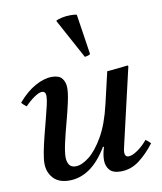

<svg xmlns="http://www.w3.org/2000/svg" viewBox="-85 -814 755 895"><g transform="rotate(-10 293.0 -367.0)"><path d="M398 -309 433 -459Q457 -461 482 -463.5Q507 -466 531 -469L534 -465L452 -111Q451 -104 448 -93Q445 -82 445 -72Q445 -63 449 -57Q453 -51 463 -51Q480 -51 506 -69Q532 -87 553 -113Q566 -104 576 -93Q542 -48 502.5 -18Q463 12 415 12Q378 12 362 -6.5Q346 -25 346 -53Q346 -81 357 -115H352Q312 -49 267 -18.5Q222 12 172 12Q121 12 95.5 -16.5Q70 -45 70 -86Q70 -108 76.5 -141.5Q83 -175 92.5 -212.5Q102 -250 111.5 -286Q121 -322 127.5 -350.5Q134 -379 134 -394Q134 -417 116 -417Q102 -417 79.5 -401.5Q57 -386 35 -363Q28 -368 22.5 -373Q17 -378 12 -384Q52 -431 94.5 -454.5Q137 -478 174 -478Q208 -478 222 -460Q236 -442 236 -415Q236 -389 226.5 -346Q217 -303 204 -255Q191 -207 181.5 -164.5Q172 -122 172 -97Q172 -77 181 -62.5Q190 -48 212 -48Q240 -48 275 -75Q310 -102 343.5 -160Q377 -218 398 -309ZM241 -729V-733Q251 -738 269.5 -742Q288 -746 308 -746Q316 -746 324.5 -745.5Q333 -745 339 -743L368 -552Q364 -548 356 -546Q348 -544 342 -543Z"/></g></svg>

Font: Tiro Bangla
Style: Italic
Weight: 400
Italic angle: -11°
Designer: Bangla: John Hudson & Fiona Ross, assisted by Neelakash Kshetrimayum. Latin: John Hudson with Paul Hanslow, assisted by 
Foundry: Tiro Typeworks Ltd.
Version: Version 1.60